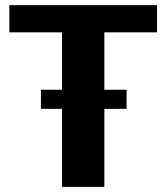

<svg xmlns="http://www.w3.org/2000/svg" viewBox="-20 -731 651 751"><path d="M140.1 -305.2V-379.9H475.1V-305.2ZM222.7 0V-604.5H16.6V-710.9H594.2V-604.5H388.2V0Z"/></svg>

Font: Comme
Style: Bold
Weight: 700
Version: Version 1.000;gftools[0.9.27]